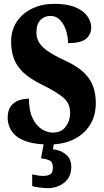

<svg xmlns="http://www.w3.org/2000/svg" viewBox="-20 -744 544 1002"><path d="M237 10Q170 10 127 -3Q84 -16 61 -37Q38 -58 29 -82Q20 -106 20 -128Q20 -167 36 -189Q52 -211 77.5 -220Q103 -229 131 -229Q131 -167 150 -127.5Q169 -88 198 -70Q227 -52 256 -52Q300 -52 323 -83Q346 -114 346 -155Q346 -207 306.5 -238Q267 -269 199 -302Q136 -333 101 -366.5Q66 -400 52 -439.5Q38 -479 38 -526Q38 -587 68 -631.5Q98 -676 149 -700Q200 -724 263 -724Q331 -724 373.5 -706Q416 -688 436 -659.5Q456 -631 456 -601Q456 -565 429.5 -542Q403 -519 335 -519Q335 -553 324.5 -585.5Q314 -618 293.5 -639.5Q273 -661 243 -661Q212 -661 191 -639.5Q170 -618 170 -574Q170 -550 181 -527.5Q192 -505 223.5 -481.5Q255 -458 317 -429Q381 -400 416 -367Q451 -334 465.5 -294.5Q480 -255 480 -206Q480 -141 450 -92.5Q420 -44 365.5 -17Q311 10 237 10ZM226 238Q214 238 189 235Q164 232 148 227V166Q182 174 205 174Q229 174 242.5 165.5Q256 157 256 130Q256 101 238 93Q220 85 194 82L211 -9H264L256 35Q297 39 324.5 62.5Q352 86 352 127Q352 179 316 208.5Q280 238 226 238Z"/></svg>

Font: Noto Serif Sinhala ExtraCondensed Black
Style: Regular
Weight: 900
Width: 2
Designer: Jelle Bosma - Monotype Design Team
Foundry: Monotype Imaging Inc.
Version: Version 2.007; ttfautohint (v1.8.4.7-5d5b)